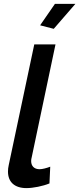

<svg xmlns="http://www.w3.org/2000/svg" viewBox="-20 -958 407 986"><path d="M256 -810 367 -938H262L186 -828ZM21 -77C21 -23 55 8 116 8C150 8 200 -2 234 -16L238 -102C220 -95 198 -89 183 -89C156 -89 140 -105 140 -131C140 -137 141 -144 143 -151L265 -730H156L25 -111C22 -99 21 -87 21 -77Z"/></svg>

Font: FIGSv2-sans-serif SmBold Italic
Style: Regular
Weight: 600
Italic angle: -12°
Designer: Matt McInerney, Pablo Impallari, Rodrigo Fuenzalida
Foundry: Matt McInerney, Pablo Impallari, Rodrigo Fuenzalida
Version: Version 4.020;hotconv 1.0.109;makeotfexe 2.5.65596